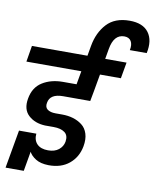

<svg xmlns="http://www.w3.org/2000/svg" viewBox="-112 -1101 1031 1267"><g transform="rotate(10 403.0 -467.5)"><path d="M159 -51 136 81H14L59 -175H175Q171 -131 196 -105.5Q221 -80 270 -80Q314 -80 341 -101.5Q368 -123 374 -156Q381 -199 354.5 -218.5Q328 -238 280 -238H222Q153 -241 110.5 -280.5Q68 -320 81 -393Q94 -470 151.5 -506Q209 -542 289 -542H380L396 -632H28L46 -740H418L430 -808Q446 -899 500 -957.5Q554 -1016 653 -1016Q742 -1016 780.5 -964Q819 -912 800 -825H687Q695 -863 681.5 -885.5Q668 -908 636 -908Q566 -908 549 -809L537 -740H680L661 -632H521L500 -513L488 -449H306Q219 -449 209 -388Q203 -358 222 -343.5Q241 -329 277 -329H321Q361 -329 394.5 -319Q428 -309 455 -288.5Q482 -268 493.5 -231.5Q505 -195 496 -146Q482 -72 428 -27.5Q374 17 290 16Q236 15 203.5 -5.5Q171 -26 159 -51Z"/></g></svg>

Font: Poppins SemiBold
Style: Italic
Weight: 600
Italic angle: -10°
Designer: Ninad Kale (Devanagari), Jonny Pinhorn (Latin)
Foundry: Indian Type Foundry
Version: Version 3.200;PS 1.000;hotconv 16.6.54;makeotf.lib2.5.65590